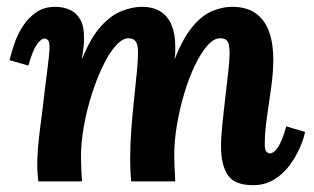

<svg xmlns="http://www.w3.org/2000/svg" viewBox="-20 -531 918 562"><path d="M721 11Q666 11 646.5 -19Q627 -49 627 -102Q627 -132 631 -169.5Q635 -207 639.5 -246Q644 -285 648 -319.5Q652 -354 652 -377Q652 -392 649.5 -401.5Q647 -411 641 -415Q635 -419 624 -419Q606 -419 587 -397.5Q568 -376 550.5 -339.5Q533 -303 519.5 -258Q506 -213 498 -166Q490 -119 490 -77Q490 -64 491 -41.5Q492 -19 493 0H364Q362 -21 361.5 -39.5Q361 -58 361 -67Q361 -110 364.5 -154.5Q368 -199 372.5 -241.5Q377 -284 380.5 -319Q384 -354 384 -377Q384 -400 377.5 -409.5Q371 -419 356 -419Q338 -419 318.5 -397Q299 -375 281 -337.5Q263 -300 248.5 -254.5Q234 -209 225.5 -161.5Q217 -114 217 -72Q217 -59 218 -35.5Q219 -12 220 0H92Q90 -21 89.5 -29.5Q89 -38 89 -48Q89 -68 91 -94.5Q93 -121 97 -152.5Q101 -184 105 -215Q108 -244 111.5 -271Q115 -298 118 -322Q121 -346 123 -364Q125 -382 125 -392Q125 -409 120.5 -413.5Q116 -418 111 -418Q100 -418 88 -401Q76 -384 63 -339L8 -355Q13 -376 22 -403Q31 -430 47 -454.5Q63 -479 86 -495Q109 -511 142 -511Q164 -511 183 -503Q202 -495 214 -475.5Q226 -456 226 -420Q226 -401 224 -389Q222 -377 220 -360H221Q245 -420 274.5 -453Q304 -486 335.5 -498.5Q367 -511 395 -511Q428 -511 449.5 -497.5Q471 -484 482 -458Q493 -432 493 -396Q493 -388 493 -379Q493 -370 491 -360H492Q516 -420 543.5 -453Q571 -486 601 -498.5Q631 -511 659 -511Q702 -511 728.5 -492Q755 -473 767.5 -438.5Q780 -404 780 -357Q780 -321 774 -277Q768 -233 761.5 -189Q755 -145 755 -108Q755 -92 760 -87Q765 -82 770 -82Q781 -82 793 -99Q805 -116 818 -161L873 -145Q869 -124 857 -97Q845 -70 826.5 -45.5Q808 -21 781.5 -5Q755 11 721 11Z"/></svg>

Font: Lora Italic
Style: Italic
Weight: 400
Italic angle: -3°
Designer: Olga Karpushina, Alexei Vanyashin (Cyrillic)
Foundry: Cyreal
Version: Version 2.210; ttfautohint (v1.8.1.43-b0c9)